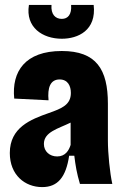

<svg xmlns="http://www.w3.org/2000/svg" viewBox="-20 -750 506 783"><path d="M98 -730C83 -638 154 -592 232 -592C298 -592 374 -626 362 -730H270C273 -691 257 -673 232 -673C206 -673 187 -691 190 -730ZM152 13C216 13 249 -28 262 -115H283C288 -74 293 -44 306 0H438C428 -45 420 -125 420 -177V-327C420 -467 373 -542 232 -542C82 -542 27 -458 38 -348L178 -341C173 -392 185 -426 223 -426C257 -426 269 -399 269 -371C269 -323 233 -308 179 -289C105 -263 20 -230 20 -126C20 -36 82 13 152 13ZM213 -112C183 -112 159 -132 159 -163C159 -212 217 -225 268 -250V-159C261 -137 247 -112 213 -112Z"/></svg>

Font: Bricolage Grotesque 10pt Condensed ExtraBold
Style: Regular
Weight: 800
Width: 3
Designer: Mathieu Triay
Foundry: Atelier Triay
Version: Version 1.000;gftools[0.9.29]